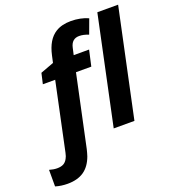

<svg xmlns="http://www.w3.org/2000/svg" viewBox="-278 -898 1151 1271"><g transform="rotate(-20 297.0 -262.5)"><path d="M-105.5 228V111.3Q-76.2 120.1 -50.8 120.1Q-22.9 120.1 -5.6 110.6Q11.7 101.1 22.5 80.1Q30.3 67.4 35.6 42L136.7 -435.1H49.8L66.9 -509.8L161.1 -544.9L171.9 -593.8Q183.6 -647 205.1 -682.6Q226.6 -718.3 258.8 -738.3Q301.8 -765.1 366.7 -765.1Q398.9 -765.1 430.7 -758.8Q462.4 -752.4 487.8 -740.7L450.2 -638.7Q415 -653.3 384.3 -653.3Q331.1 -653.3 318.4 -594.7L307.6 -546.4H416L391.1 -435.1H283.2L176.3 66.9Q169.9 93.8 163.1 114.3Q139.6 178.7 94.7 209.5Q49.8 240.2 -20 240.2Q-65.4 240.2 -105.5 228ZM551.8 -759.8H698.2L536.6 0H390.6Z"/></g></svg>

Font: Viking Open Sans
Style: Bold Italic
Weight: 700
Italic angle: -12°
Foundry: Ascender Corporation
Version: Version 2.000